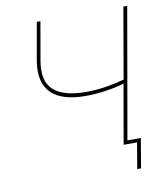

<svg xmlns="http://www.w3.org/2000/svg" viewBox="-91 -776 861 987"><g transform="rotate(-10 340.0 -282.5)"><path d="M350 -281C417 -281 493 -292 552 -310L498 0H568L545 135H565L591 -19H521L640 -700H620L556 -330C490 -312 423 -301 359 -301C210 -301 126 -352 152 -499L187 -700H168L133 -501C108 -346 194 -281 350 -281Z"/></g></svg>

Font: Fixel Display Thin
Style: Italic
Weight: 100
Italic angle: -10°
Designer: AlfaBravo + MacPaw
Foundry: Kyrylo Tkachov, Marchela Mozhyna, Serhii Makarenko, Maria Weinstein, Zakhar Kryvoshyya
Version: Version 1.210;Glyphs 3.2 (3217)